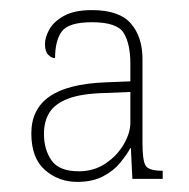

<svg xmlns="http://www.w3.org/2000/svg" viewBox="-20 -740 374 380"><path d="M133 -380Q96 -380 69 -403.5Q42 -427 42 -476Q42 -524 78 -549Q114 -574 188 -577L238 -579V-614Q238 -653 225 -674.5Q212 -696 162 -696Q116 -696 102.5 -678Q89 -660 89 -625Q82 -625 75.5 -631.5Q69 -638 69 -653Q69 -666 77.5 -681.5Q86 -697 106.5 -708.5Q127 -720 162 -720Q216 -720 239 -693.5Q262 -667 262 -623V-457Q262 -423 268 -412.5Q274 -402 302 -402V-386H242L239 -447H238Q231 -434 218 -418Q205 -402 184 -391Q163 -380 133 -380ZM136 -401Q166 -401 189 -416.5Q212 -432 225 -454.5Q238 -477 238 -497V-558L190 -556Q142 -555 115.5 -545Q89 -535 78 -517.5Q67 -500 67 -475Q67 -444 82 -422.5Q97 -401 136 -401Z"/></svg>

Font: Noto Serif Armenian Thin
Style: Regular
Weight: 250
Version: Version 2.007